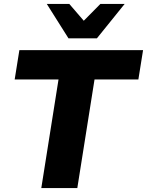

<svg xmlns="http://www.w3.org/2000/svg" viewBox="-20 -961 751 981"><path d="M191 0 279 -555H55L79 -705H711L687 -555H463L375 0ZM330 -765 219 -941H334L408 -855L493 -941H617L475 -765Z"/></svg>

Font: Nunito Sans 12pt ExtraLight 12pt Black
Style: Italic
Weight: 900
Italic angle: -9°
Version: Version 3.101;gftools[0.9.27]